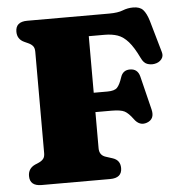

<svg xmlns="http://www.w3.org/2000/svg" viewBox="-52 -766 765 815"><g transform="rotate(-5 331.0 -358.5)"><path d="M441.5 -700Q479 -700 500.2 -708.5Q521.5 -717 545 -717Q573.5 -717 587.2 -702Q601 -687 611 -654L650 -518Q655.5 -500 644.5 -486.8Q633.5 -473.5 614 -470.5Q598.5 -468 583.5 -473.5Q568.5 -479 558.5 -500.5Q536 -547.5 514.8 -571.5Q493.5 -595.5 469.5 -603.8Q445.5 -612 414 -612H347V-371H405.5Q435.5 -371 447 -383Q458.5 -395 468.5 -425.5Q478 -456 508.5 -456Q541.5 -456 550 -422.5L585.5 -278.5Q595.5 -237 560.5 -224.5Q529 -213.5 506.5 -245Q487.5 -271 471 -279.8Q454.5 -288.5 416 -288.5H347V-134.5Q347 -104.5 374 -96L403.5 -86.5Q435 -76 435 -42.5Q435 0 384.5 0H92.5Q42.5 0 42.5 -42.5Q42.5 -74.5 72 -88.5L89.5 -96Q101.5 -101.5 108.2 -109.8Q115 -118 115 -134V-566Q115 -582 108.2 -590.2Q101.5 -598.5 89.5 -604L72 -612Q42.5 -625.5 42.5 -657.5Q42.5 -700 92.5 -700Z"/></g></svg>

Font: Fraunces 9pt Soft Black
Style: Regular
Weight: 900
Version: Version 1.000;[b76b70a41]